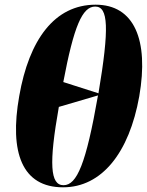

<svg xmlns="http://www.w3.org/2000/svg" viewBox="-20 -789 629 819"><path d="M249 10C414 10 531 -137 574 -378C616 -620 552 -769 388 -769C213 -769 104 -620 62 -379C19 -137 75 10 249 10ZM400 -391 250 -439C295 -677 331 -761 386 -761C442 -761 447 -671 400 -391ZM251 1C194 1 188 -90 231 -333L398 -382C347 -90 308 1 251 1Z"/></svg>

Font: Noto Serif Display Condensed Black
Style: Italic
Weight: 900
Width: 3
Italic angle: -12°
Designer: Monotype Design Team
Foundry: Monotype Imaging Inc.
Version: Version 2.009